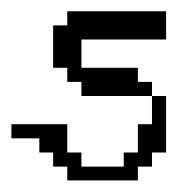

<svg xmlns="http://www.w3.org/2000/svg" viewBox="-68 -312 332 332"><path d="M48.3 0V-23.9H23.9V-48.3H0V-72.8H-48.3V-97.2H48.3V-48.3H72.8V-23.9H146V-48.3H170.4V-97.2H194.8V-146H219.2V-48.3H194.8V-23.9H170.4V0ZM72.8 -146V-170.4H48.3V-194.8H23.9V-268.1H48.3V-292.5H219.2V-243.7H72.8V-194.8H170.4V-170.4H194.8V-146Z"/></svg>

Font: FS Mondwest Regular
Style: Regular
Weight: 400
Designer: NZWStudios2024
Foundry: https://fontstruct.com
Version: Version 1.0